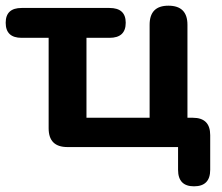

<svg xmlns="http://www.w3.org/2000/svg" viewBox="-21 -517 779 675"><path d="M661 138Q605 138 605 80V0H216Q150 0 150 -66V-384H55Q-1 -384 -1 -437Q-1 -489 55 -489H364Q421 -489 421 -437Q421 -384 364 -384H283V-103H505V-430Q505 -497 571 -497Q638 -497 638 -430V-103H657Q718 -103 718 -42V80Q718 138 661 138Z"/></svg>

Font: Chiron GoRound TC SB
Style: Regular
Weight: 500
Designer: Ryoko NISHIZUKA 西塚涼子 (kana, bopomofo & ideographs); Paul D. Hunt (Latin, Greek & Cyrillic); Sandoll Communications 산돌커뮤니
Foundry: Adobe
Version: Version 1.000;hotconv 1.1.1;makeotfexe 2.6.0